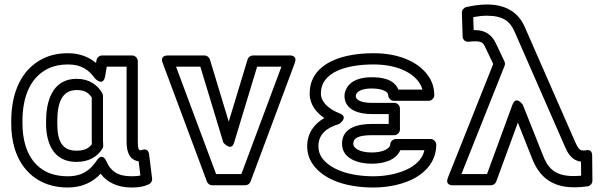

<svg xmlns="http://www.w3.org/2000/svg" viewBox="-20 -800 2684 855"><path d="M282.7 -513C344.2 -513 376.4 -487.5 403.2 -450.4C403.2 -450.4 439.6 -411.9 448.1 -460.7L455.5 -503H543.7V-171C543.7 -143 546.5 -88.9 597.4 -81.6L605.2 -18.7C594.5 -16 583.2 -15 565.4 -15C502.6 -15 471.7 -40.1 454.2 -80.9C454.2 -80.9 437.2 -125.1 410.4 -84.9C383.2 -44 348.1 -15 281.6 -15C173.9 -15 116.8 -74.6 93.2 -152.7C84.5 -181.7 80 -214.1 80 -250V-260C80 -377 119.3 -458.3 195.1 -495C219.4 -506.8 248.3 -513 282.7 -513ZM282.7 -563C242.3 -563 205.5 -555.6 173.4 -540C74.4 -492.1 30 -387.2 30 -260V-250C30 -209.9 35 -172.6 45.4 -138.3C74 -43.3 150.8 35 281.6 35C347.6 35 394.7 9.7 428.1 -26.4C456.4 11.5 503.3 35 565.4 35C595 35 618.2 32 642.8 20.8C652 16.6 658.7 5.9 657.3 -5.1L644.1 -111.1C639.9 -144.8 613.6 -132.5 609.6 -131.1C609.6 -131.1 608.5 -131 607.2 -131C598.4 -131 593.7 -134.4 593.7 -171V-528C593.7 -538.7 583.8 -553 568.7 -553H434.5C423.6 -553 412 -544.6 409.9 -532.3L407.6 -519.6C377.6 -545.1 336.4 -563 282.7 -563ZM435.1 -385.8C414 -421.2 378.6 -449 321.2 -449C208.9 -449 185.1 -341.6 185.1 -260V-250C185.1 -168.8 214 -79 320.1 -79C375.2 -79 413.5 -101.7 435.9 -137.8C438.4 -141.8 439.7 -147.4 439.7 -151C439.7 -160.4 438.6 -167.1 438.6 -171V-373C438.6 -377.5 437.4 -381.9 435.1 -385.8ZM388.6 -365.8V-171C388.6 -165.8 388.9 -163.4 389.3 -158.1C376 -140.6 357.8 -129 320.1 -129C255.1 -129 235.1 -174.5 235.1 -250V-260C235.1 -341.3 255.5 -399 321.2 -399C358 -399 374.3 -386.8 388.6 -365.8Z M1022.5 -164.8 1125 -503H1233.2L1054.9 -25H942.3L764 -503H872.2L974.7 -164.8C974.7 -164.8 1009.9 -123.2 1022.5 -164.8ZM998.6 -258.3 914.7 -535.2C911.7 -545.1 901.9 -553 890.8 -553H728C688.4 -553 704.6 -519.3 704.6 -519.3L901.5 8.7C905 18.3 914.5 25 924.9 25H1072.3C1082.5 25 1092.1 18.5 1095.7 8.7L1292.6 -519.3C1306.5 -556.3 1269.2 -553 1269.2 -553H1106.4C1096.1 -553 1085.7 -545.9 1082.5 -535.2Z M1762.5 -131H1870C1861.9 -95.3 1836.7 -69.8 1804.6 -51.8C1766.1 -30.2 1706.8 -15 1643.6 -15C1535 -15 1450.7 -45.9 1414.2 -96.6C1403.4 -111.6 1398 -128.3 1398 -149C1398 -201.8 1433.6 -230.9 1490.3 -248.1C1490.3 -248.1 1535.3 -278.4 1492.1 -295.3C1445.4 -313.5 1409 -344.1 1409 -384C1409 -482 1528.3 -513 1643.6 -513C1742.9 -513 1815.6 -479.7 1848.2 -430.2C1854.3 -421.1 1858.4 -411.3 1861 -401H1754.2C1733.9 -450.4 1675 -456 1634.8 -456C1588.7 -456 1542.9 -444.2 1522.5 -405.1C1517.3 -395.2 1514.1 -384.3 1514.1 -373C1514.1 -306.7 1585.2 -292 1635.9 -292H1711V-248H1635.9C1579.6 -248 1503.1 -234.7 1503.1 -160C1503.1 -88.8 1583.4 -71 1634.8 -71C1688.5 -71 1743.1 -86.3 1762.5 -131ZM1635.9 -198H1736C1746.7 -198 1761 -207.9 1761 -223V-317C1761 -327.7 1751.1 -342 1736 -342H1635.9C1583.1 -342 1564.1 -357.1 1564.1 -373C1564.1 -375 1564.6 -377.8 1566.7 -381.9C1573.3 -394.3 1594.3 -406 1634.8 -406C1684.6 -406 1708.8 -391 1708.8 -376C1708.8 -365.3 1718.7 -351 1733.8 -351H1888.9C1899.6 -351 1913.9 -360.9 1913.9 -376C1913.9 -405.7 1905.9 -433.6 1890 -457.8C1844.1 -527.2 1752.4 -563 1643.6 -563C1603.3 -563 1566.2 -559.6 1532.3 -552.5C1449.3 -535.1 1359 -489.6 1359 -384C1359 -334 1388.7 -298.6 1424.2 -274.4C1381.3 -249.8 1348 -208.9 1348 -149C1348 -119 1356.6 -91.1 1373.6 -67.4C1425.2 4.2 1528.2 35 1643.6 35C1714.4 35 1781 18.7 1829.1 -8.2C1877.1 -35.1 1922.7 -83 1922.7 -156C1922.7 -166.7 1912.8 -181 1897.7 -181H1742.6C1731.9 -181 1717.6 -171.1 1717.6 -156C1717.6 -153.1 1717 -150.9 1714.8 -147.6C1705 -133.1 1678.3 -121 1634.8 -121C1582.1 -121 1553.1 -140 1553.1 -160C1553.1 -184.9 1575.9 -198 1635.9 -198Z M2087.4 -723.8C2108.1 -727.6 2127.9 -730 2148.7 -730C2221.2 -730 2251.6 -704 2271 -660L2495.4 -147.9C2503.8 -128.8 2521 -85.4 2567.3 -80.3L2567.9 -17.6C2558 -16.9 2546.4 -16 2534.4 -16C2450.6 -16 2419.3 -51.8 2397.5 -109.1L2308.3 -333.2C2308.3 -333.2 2278.3 -378 2261.6 -332.6L2148.8 -25H2034.9L2226.9 -506.7C2229.5 -513.3 2228.9 -521.2 2226.3 -526.7L2187.9 -607.6C2172.1 -640.8 2144.3 -666 2095.9 -666C2093.7 -666 2090.2 -665.9 2089.3 -665.9ZM2583.8 -130H2574.4C2560.9 -130 2552 -143.5 2541.2 -168.1L2316.8 -680.1C2290 -741.1 2237.1 -780 2148.7 -780C2115 -780 2082.5 -774.3 2056.3 -768.4C2046.3 -766.1 2036.4 -755.8 2036.8 -743.2L2040.1 -638.2C2040.7 -618.1 2057.1 -612.9 2067.9 -614.2C2078.7 -615.4 2085.4 -616 2095.9 -616C2125.9 -616 2132.4 -608.6 2142.5 -586.4L2176.4 -515.1L1974.8 -9.3C1959.8 28.3 1998 25 1998 25H2166.3C2176.6 25 2186.2 18.4 2189.8 8.6L2286.1 -254L2350.9 -90.9C2378.6 -21.2 2430.3 34 2535.1 34C2560.7 34 2580.2 32 2596.5 29.8C2607.2 28.3 2618.2 17.9 2618.1 4.8L2617 -106.2C2616.7 -140.6 2590.3 -130.2 2583.8 -130Z"/></svg>

Font: Asimov
Style: WidOu
Weight: 500
Designer: Google
Version: Version 2.000980; 2014